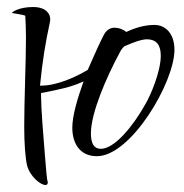

<svg xmlns="http://www.w3.org/2000/svg" viewBox="-20 -465 525 547"><path d="M109 62C114 62 116 60 116 55C116 53 116 51 115 50C114 47 111 18 108 -22C103 -81 97 -159 97 -190V-200C106 -201 122 -205 146 -210C170 -215 194 -222 218 -233C201 -185 186 -136 186 -101C186 -56 208 -20 256 -20C353 -20 477 -230 477 -323C477 -370 451 -394 420 -394C393 -394 365 -386 340 -374C331 -381 320 -386 305 -386C296 -386 284 -381 276 -366C267 -349 249 -310 230 -266C195 -245 142 -221 97 -221H94C101 -293 110 -346 122 -401C123 -404 123 -408 123 -411C123 -423 114 -445 74 -445C35 -445 14 -431 14 -428C12 -428 49 -423 52 -420C53 -404 54 -382 54 -358C54 -287 49 -182 49 -105C49 -57 52 -17 57 6C66 39 96 62 109 62ZM267 -41C248 -41 239 -56 239 -85C239 -143 283 -245 321 -315C324 -322 329 -328 334 -333C359 -344 383 -353 398 -353C429 -353 438 -333 438 -306C438 -262 410 -195 394 -168C360 -107 307 -41 267 -41Z"/></svg>

Font: Comforter
Style: Regular
Weight: 400
Designer: Robert E. Leuschke
Foundry: Robert E. Leuschke
Version: Version 1.013; ttfautohint (v1.8.3)